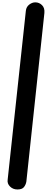

<svg xmlns="http://www.w3.org/2000/svg" viewBox="-20 -1104 424 1592"><path d="M124.5 467Q87.5 467 63 442.5Q38.5 418 43.5 386L194.5 -1015.5Q198.5 -1048 222.8 -1066.2Q247 -1084.5 272.5 -1084.5Q305 -1084.5 328.5 -1061.2Q352 -1038 348 -996L198.5 402Q194.5 426.5 179 446.8Q163.5 467 124.5 467Z"/></svg>

Font: Edu NSW ACT Hand Pre
Style: Regular
Weight: 400
Designer: Tina and Corey Anderson, Eben Sorkin, Mirko Velimirovic
Foundry: Sorkin Type Co.
Version: Version 2.000